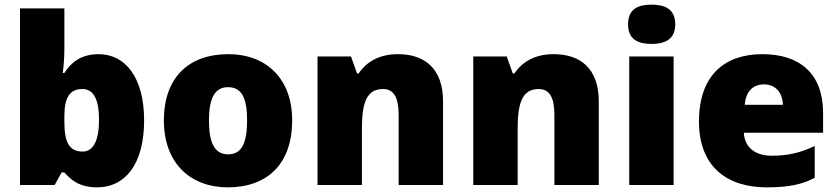

<svg xmlns="http://www.w3.org/2000/svg" viewBox="-20 -847 3603 826"><path d="M257 -639V-811H66V-51H215L245 -105H257C285 -74 320 -41 398 -41C518 -41 600 -140 600 -329C600 -514 519 -614 404 -614C329 -614 285 -578 257 -533H250C254 -564 257 -600 257 -639ZM334 -464C383 -464 406 -419 406 -331C406 -242 381 -195 336 -195C277 -195 257 -236 257 -322V-349C257 -428 281 -464 334 -464Z M1237 -329C1237 -512 1122 -614 963 -614C790 -614 685 -512 685 -329C685 -144 800 -41 960 -41C1132 -41 1237 -144 1237 -329ZM879 -329C879 -423 903 -472 961 -472C1021 -472 1043 -423 1043 -329C1043 -234 1021 -183 962 -183C902 -183 879 -234 879 -329Z M1692 -614C1614 -614 1558 -583 1523 -531H1516L1490 -604H1346V-51H1537V-293C1537 -403 1556 -464 1628 -464C1675 -464 1695 -426 1695 -353V-51H1886V-411C1886 -553 1806 -614 1692 -614Z M2362 -614C2284 -614 2228 -583 2193 -531H2186L2160 -604H2016V-51H2207V-293C2207 -403 2226 -464 2298 -464C2345 -464 2365 -426 2365 -353V-51H2556V-411C2556 -553 2476 -614 2362 -614Z M2783 -827C2727 -827 2682 -810 2682 -742C2682 -676 2727 -658 2783 -658C2838 -658 2885 -676 2885 -742C2885 -810 2838 -827 2783 -827ZM2878 -604H2687V-51H2878Z M3260 -614C3097 -614 2987 -523 2987 -324C2987 -127 3111 -41 3278 -41C3374 -41 3432 -54 3485 -82V-219C3424 -190 3370 -177 3301 -177C3223 -177 3183 -218 3180 -276H3521V-361C3521 -530 3421 -614 3260 -614ZM3267 -484C3319 -484 3347 -445 3348 -396H3184C3189 -457 3222 -484 3267 -484Z"/></svg>

Font: Noto Sans Tamil UI Black
Style: Regular
Weight: 900
Designer: Jelle Bosma - Monotype Design Team
Foundry: Monotype Imaging Inc.
Version: Version 2.004